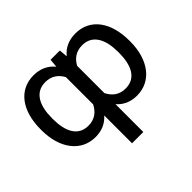

<svg xmlns="http://www.w3.org/2000/svg" viewBox="-163 -791 1232 1232"><g transform="rotate(-45 453.0 -175.0)"><path d="M402 -49.4V203.1H504.3V-49.4C538 -11 583.5 9.9 641 9.9C774.1 9.9 855.8 -105.1 855.8 -265.6V-275.6C855.8 -443.2 775.6 -552.6 643.1 -552.6C582 -552.6 534.8 -530.2 500.4 -488.3L495.4 -545.5H411.2L405.9 -487.9C371.4 -529.8 324.2 -552.6 263.1 -552.6C130.7 -552.6 50.4 -443.2 50.4 -275.6V-265.6C50.4 -105.1 132.1 9.9 265.3 9.9C322.8 9.9 368.3 -11 402 -49.4ZM152.7 -265.6V-275.6C152.7 -383.5 189.6 -468.4 286.2 -468.4C341.6 -468.4 378.9 -440 402 -397.4V-149.9C378.6 -104.4 342.3 -74.2 284.1 -74.2C187.9 -74.2 152.7 -158 152.7 -265.6ZM504.3 -149.9V-397.4C527 -440 564.6 -468.4 620 -468.4C716.6 -468.4 753.6 -383.5 753.6 -275.6V-265.6C753.6 -158 718.4 -74.2 621.8 -74.2C563.9 -74.2 527.3 -104.4 504.3 -149.9Z"/></g></svg>

Font: Margiela Sans Text
Style: Regular
Weight: 400
Designer: Stefan Endress, Andreas Faust
Version: Version 1.100;FEAKit 1.0